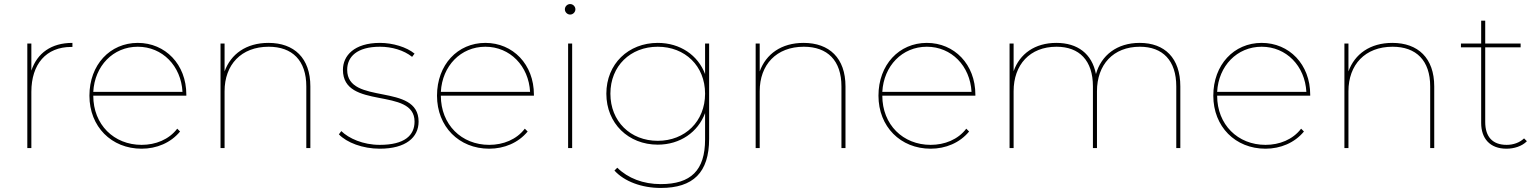

<svg xmlns="http://www.w3.org/2000/svg" viewBox="-20 -732 7606 949"><path d="M135 -278C135 -415 208 -500 332 -500H338V-520C234 -520 164 -470 135 -383V-517H115V0H135Z M441 -278C448 -406 539 -501 661 -501C783 -501 875 -406 882 -278ZM680 3C754 3 824 -26 870 -82L856 -96C815 -42 749 -16 680 -16C543 -16 441 -116 441 -259H901V-264C901 -414 797 -520 661 -520C524 -520 422 -412 422 -259C422 -106 531 3 680 3Z M1307 -520C1197 -520 1121 -465 1090 -379V-517H1070V0H1090V-281C1090 -412 1172 -501 1308 -501C1425 -501 1494 -433 1494 -305V0H1514V-305C1514 -445 1434 -520 1307 -520Z M1857 3C1986 3 2049 -53 2049 -131C2049 -326 1696 -209 1696 -387C1696 -451 1744 -501 1858 -501C1916 -501 1976 -484 2017 -451L2029 -467C1990 -499 1922 -520 1858 -520C1730 -520 1675 -456 1675 -387C1675 -186 2029 -304 2029 -131C2029 -63 1980 -16 1857 -16C1774 -16 1704 -48 1667 -84L1655 -68C1694 -27 1773 3 1857 3Z M2159 -278C2166 -406 2257 -501 2379 -501C2501 -501 2593 -406 2600 -278ZM2398 3C2472 3 2542 -26 2588 -82L2574 -96C2533 -42 2467 -16 2398 -16C2261 -16 2159 -116 2159 -259H2619V-264C2619 -414 2515 -520 2379 -520C2242 -520 2140 -412 2140 -259C2140 -106 2249 3 2398 3Z M2808 0V-517H2788V0ZM2798 -660C2812 -660 2824 -672 2824 -686C2824 -700 2812 -712 2798 -712C2784 -712 2772 -700 2772 -686C2772 -672 2784 -660 2798 -660Z M3231 -36C3096 -36 2997 -132 2997 -269C2997 -406 3096 -501 3231 -501C3366 -501 3465 -406 3465 -269C3465 -132 3366 -36 3231 -36ZM3231 -17C3342 -17 3430 -79 3465 -173V-43C3465 110 3395 178 3246 178C3159 178 3084 149 3031 97L3017 111C3066 165 3152 197 3246 197C3406 197 3485 121 3485 -46V-517H3465V-366C3430 -459 3342 -520 3231 -520C3086 -520 2977 -416 2977 -269C2977 -122 3086 -17 3231 -17Z M3952 -520C3842 -520 3766 -465 3735 -379V-517H3715V0H3735V-281C3735 -412 3817 -501 3953 -501C4070 -501 4139 -433 4139 -305V0H4159V-305C4159 -445 4079 -520 3952 -520Z M4341 -278C4348 -406 4439 -501 4561 -501C4683 -501 4775 -406 4782 -278ZM4580 3C4654 3 4724 -26 4770 -82L4756 -96C4715 -42 4649 -16 4580 -16C4443 -16 4341 -116 4341 -259H4801V-264C4801 -414 4697 -520 4561 -520C4424 -520 4322 -412 4322 -259C4322 -106 4431 3 4580 3Z M5613 -520C5500 -520 5423 -458 5397 -366C5377 -467 5306 -520 5201 -520C5095 -520 5020 -466 4990 -380V-517H4970V0H4990V-281C4990 -412 5070 -501 5202 -501C5315 -501 5382 -433 5382 -305V0H5402V-281C5402 -412 5482 -501 5614 -501C5727 -501 5794 -433 5794 -305V0H5814V-305C5814 -445 5737 -520 5613 -520Z M5996 -278C6003 -406 6094 -501 6216 -501C6338 -501 6430 -406 6437 -278ZM6235 3C6309 3 6379 -26 6425 -82L6411 -96C6370 -42 6304 -16 6235 -16C6098 -16 5996 -116 5996 -259H6456V-264C6456 -414 6352 -520 6216 -520C6079 -520 5977 -412 5977 -259C5977 -106 6086 3 6235 3Z M6862 -520C6752 -520 6676 -465 6645 -379V-517H6625V0H6645V-281C6645 -412 6727 -501 6863 -501C6980 -501 7049 -433 7049 -305V0H7069V-305C7069 -445 6989 -520 6862 -520Z M7496 -517H7321V-630H7301V-517H7201V-498H7301V-124C7301 -48 7344 3 7426 3C7463 3 7503 -9 7527 -34L7513 -48C7491 -27 7460 -16 7427 -16C7357 -16 7321 -56 7321 -129V-498H7496Z"/></svg>

Font: Montserrat-Alt1 Thin
Style: Regular
Weight: 100
Designer: Differentunic
Foundry: Differentunic
Version: Version 7.222